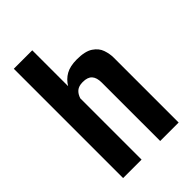

<svg xmlns="http://www.w3.org/2000/svg" viewBox="-192 -704 780 780"><g transform="rotate(-45 197.5 -314.0)"><path d="M40 -628H146V-422Q161 -447 185 -460.5Q209 -474 248 -474Q295 -474 319 -458Q343 -442 351 -418.5Q359 -395 359 -373V0H253V-336Q253 -364 240.5 -378Q228 -392 200 -392Q177 -392 164.5 -381.5Q152 -371 146 -352V0H40Z"/></g></svg>

Font: Smooch Sans
Style: Bold
Weight: 700
Designer: Robert E. Leuschke
Foundry: Robert E. Leuschke
Version: Version 1.010